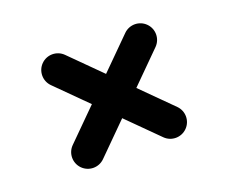

<svg xmlns="http://www.w3.org/2000/svg" viewBox="-72 -555 689 581"><g transform="rotate(-20 273.0 -264.5)"><path d="M370.4 -432.3C281.9 -344.1 193.4 -255.9 104.9 -167.8C85.1 -148.1 85.1 -116.1 104.7 -96.4C124.4 -76.6 156.4 -76.5 176.2 -96.2C264.7 -184.4 353.1 -272.5 441.6 -360.7C461.4 -380.4 461.5 -412.4 441.8 -432.1C422.1 -451.9 390.1 -451.9 370.4 -432.3ZM104.9 -360.7C193.4 -272.5 281.9 -184.4 370.4 -96.2C390.1 -76.5 422.1 -76.6 441.8 -96.4C461.5 -116.1 461.4 -148.1 441.6 -167.8C353.1 -255.9 264.7 -344.1 176.2 -432.3C156.4 -451.9 124.4 -451.9 104.7 -432.1C85.1 -412.4 85.1 -380.4 104.9 -360.7Z"/></g></svg>

Font: FRB American Cursive Guidelines Ultra
Style: Bold Italic
Weight: 1000
Italic angle: -25°
Version: Version 2.0;Modular Font Editor K font №1